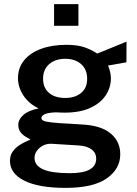

<svg xmlns="http://www.w3.org/2000/svg" viewBox="-20 -743 666 934"><path d="M299 171Q168.5 171 98.5 136Q28.5 101 28.5 40Q28.5 12.5 42 -6Q55.5 -24.5 74 -36.5Q92.5 -48.5 108 -55Q123.5 -61.5 128 -64.5Q119.5 -69.5 105.5 -77.5Q91.5 -85.5 80.2 -99.5Q69 -113.5 69 -136Q69 -162 93.8 -184Q118.5 -206 168 -215.5Q119.5 -239 93.5 -279Q67.5 -319 67.5 -362Q67.5 -413 97.2 -449.5Q127 -486 180 -505.5Q233 -525 303.5 -525Q355 -525 389.2 -513.5Q423.5 -502 453 -482.5Q463 -486.5 481 -493.8Q499 -501 520.5 -509.8Q542 -518.5 562 -526.8Q582 -535 595.5 -540.5L595 -440L505.5 -424Q512 -409.5 515.8 -392.5Q519.5 -375.5 519.5 -362.5Q519.5 -317.5 494.2 -279.2Q469 -241 418.8 -218Q368.5 -195 293.5 -195Q286 -195 273 -195.5Q260 -196 252 -196.5Q211.5 -195 196.5 -187Q181.5 -179 181.5 -169.5Q181.5 -156 204 -151.5Q226.5 -147 276 -143.5Q293.5 -142.5 322 -141Q350.5 -139.5 385.5 -137Q474 -131.5 519.5 -92.8Q565 -54 565 7.5Q565 79 499 125Q433 171 299 171ZM319.5 99.5Q385 99.5 416.5 81.5Q448 63.5 448 28.5Q448 1.5 426.5 -15.5Q405 -32.5 362.5 -35.5L232 -43.5Q210.5 -45 191.2 -35.8Q172 -26.5 160 -10.2Q148 6 148 25.5Q148 62 189.8 80.8Q231.5 99.5 319.5 99.5ZM297.5 -266.5Q345 -266.5 374.5 -290.8Q404 -315 404 -359.5Q404 -405.5 374.5 -431.2Q345 -457 297.5 -457Q249 -457 219.2 -431Q189.5 -405 189.5 -359.5Q189.5 -316.5 218 -291.5Q246.5 -266.5 297.5 -266.5ZM243 -617.5V-723H361.5V-617.5Z"/></svg>

Font: Public Sans Thin SemiBold
Style: Regular
Weight: 600
Version: Version 2.001